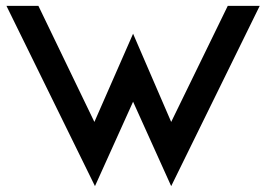

<svg xmlns="http://www.w3.org/2000/svg" viewBox="-20 -600 909 655"><path d="M2 -580 304 35 434 -253 564 35 866 -580H757L564 -184L434 -485L302 -184L111 -580Z"/></svg>

Font: Charger Sport
Style: BlkExt
Weight: 900
Designer: Jasper
Foundry: Cannot Into Space Fonts
Version: Version 1.1